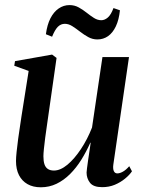

<svg xmlns="http://www.w3.org/2000/svg" viewBox="-20 -744 576 774"><path d="M144.5 11Q113 11 90.8 -1.8Q68.5 -14.5 56.5 -38Q44.5 -61.5 44.5 -95Q44.5 -108.5 47 -132.5Q49.5 -156.5 53.2 -184.2Q57 -212 60.8 -236.2Q64.5 -260.5 66.5 -274.5L95.5 -458L37.5 -479L40.5 -497.5L190 -524L208 -510.5L175 -279Q172.5 -261 169 -237Q165.5 -213 162.2 -188.5Q159 -164 157 -144Q155 -124 155 -114Q155 -94.5 159.2 -81.8Q163.5 -69 173 -62.8Q182.5 -56.5 197.5 -56.5Q223.5 -56.5 251.8 -80Q280 -103.5 306.2 -143Q332.5 -182.5 351 -230L393 -514H500L437 -81.5Q434.5 -64 438.8 -54.5Q443 -45 453 -45Q463 -45 475.5 -52Q488 -59 501 -74L512 -53.5Q502 -38.5 484 -23.8Q466 -9 442.8 0.8Q419.5 10.5 392 10.5Q356.5 10.5 342.8 -7.2Q329 -25 329 -48.5Q329 -52.5 330.8 -66.2Q332.5 -80 335.2 -98.5Q338 -117 340.8 -135.8Q343.5 -154.5 345.5 -168.5H344Q328 -132.5 307.8 -100Q287.5 -67.5 262.5 -42.5Q237.5 -17.5 208 -3.2Q178.5 11 144.5 11ZM165 -606Q170 -644 183.2 -670Q196.5 -696 216.5 -709.8Q236.5 -723.5 260 -723.5Q280.5 -723.5 297.2 -714.2Q314 -705 329 -693Q344 -681 358.5 -671.8Q373 -662.5 388.5 -662.5Q402 -662.5 414.8 -673.5Q427.5 -684.5 437.5 -711.5L463.5 -702.5Q459.5 -664 447 -637.8Q434.5 -611.5 415.5 -598.2Q396.5 -585 372.5 -585Q353 -585 335.8 -594.5Q318.5 -604 302.5 -616.5Q286.5 -629 271.5 -638.5Q256.5 -648 241.5 -648Q225 -648 213 -635.8Q201 -623.5 190 -596Z"/></svg>

Font: Merriweather 120pt Medium
Style: Italic
Weight: 500
Italic angle: -7.8°
Version: Version 2.101